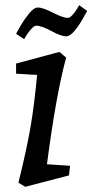

<svg xmlns="http://www.w3.org/2000/svg" viewBox="-20 -709 356 740"><path d="M123 -420 42 -425V-464L209 -509L235 -487Q196 -345 161 -76L250 -70L246 -33L77 11L51 -5Q83 -134 97.5 -218.5Q112 -303 123 -420ZM126 -680Q137 -680 153 -674Q169 -668 184 -660Q224 -640 241 -640Q249 -640 259 -651Q269 -662 276 -673.5Q283 -685 285 -689L316 -667Q312 -660 299 -636.5Q286 -613 268 -591Q250 -569 235 -569Q215 -569 177 -590Q162 -598 146.5 -604Q131 -610 120 -610Q112 -610 101.5 -598.5Q91 -587 83 -574.5Q75 -562 73 -558L42 -579Q46 -587 60 -611Q74 -635 92.5 -657.5Q111 -680 126 -680Z"/></svg>

Font: Andada Pro Medium
Style: Italic
Weight: 500
Italic angle: -7°
Designer: Carolina Giovagnoli
Foundry: Huerta Tipografica
Version: Version 3.005; ttfautohint (v1.8.4)